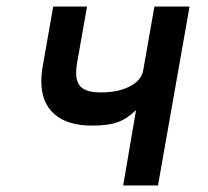

<svg xmlns="http://www.w3.org/2000/svg" viewBox="-20 -570 640 590"><path d="M398 -231.5Q368.5 -203.5 339.5 -193.8Q310.5 -184 262.5 -184Q187.5 -184 147.2 -219.2Q107 -254.5 107 -320Q107 -344 111 -364.5L143.5 -550H247.5L217 -377.5Q214 -360.5 214 -346Q214 -314 232 -300Q250 -286 290.5 -286Q343 -286 378.8 -304.5Q414.5 -323 420 -353.5L454.5 -550H562.5L465.5 0H358.5Z"/></svg>

Font: JuliaMono
Style: Bold Italic
Weight: 700
Italic angle: -9°
Monospace: yes
Designer: cormullion
Foundry: corm
Version: Version 0.057; ttfautohint (v1.8.4)